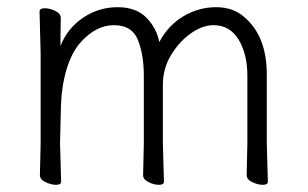

<svg xmlns="http://www.w3.org/2000/svg" viewBox="-20 -504 856 534"><path d="M666 -17 668 -105V-293Q668 -354 643.5 -394Q619 -434 574 -434Q543 -434 510.5 -411Q478 -388 455.5 -350.5Q433 -313 433 -268V-105L436 1Q436 10 422 10Q408 10 393 2.5Q378 -5 378 -17L380 -105V-293Q380 -352 363.5 -393Q347 -434 297 -434Q247 -434 204 -386Q179 -358 165 -310.5Q151 -263 149.5 -209.5Q148 -156 147 -105L150 1Q150 10 136 10Q122 10 106.5 2.5Q91 -5 91 -17L93 -105V-356L90 -472Q90 -481 104.5 -481Q119 -481 134 -473.5Q149 -466 149 -454Q149 -442 148.5 -420.5Q148 -399 148 -376Q168 -426 211.5 -455Q255 -484 307 -484Q359 -484 387.5 -454.5Q416 -425 423 -387Q448 -434 490.5 -459Q533 -484 581 -484Q629 -484 660 -456Q722 -403 722 -297V-105L725 1Q725 10 711 10Q697 10 681.5 2.5Q666 -5 666 -17Z"/></svg>

Font: LXGW WenKai Light
Style: Regular
Weight: 300
Designer: LXGW / Fontworks Inc.
Foundry: LXGW / Fontworks Inc.
Version: Version 1.501; October 10, 2024